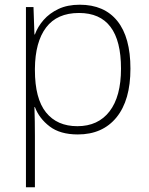

<svg xmlns="http://www.w3.org/2000/svg" viewBox="-20 -560 630 814"><path d="M318 -540Q422 -540 477.5 -471Q533 -402 533 -269Q533 -135 474 -62.5Q415 10 310 10Q235 10 190.5 -24Q146 -58 128 -106H126Q127 -76 127.5 -44.5Q128 -13 128 16V234H90V-530H122L126 -414H128Q140 -447 165 -475.5Q190 -504 228 -522Q266 -540 318 -540ZM315 -505Q222 -505 175.5 -443.5Q129 -382 128 -269V-263Q128 -142 175 -83.5Q222 -25 308 -25Q396 -25 444.5 -88Q493 -151 493 -269Q493 -505 315 -505Z"/></svg>

Font: Noto Sans Gujarati UI ExtraLight
Style: Regular
Weight: 200
Designer: Jelle Bosma - Monotype Design Team, Universal Thirst
Foundry: Monotype Imaging Inc.
Version: Version 2.106; ttfautohint (v1.8.4.7-5d5b)